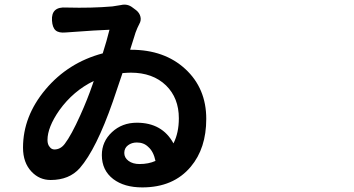

<svg xmlns="http://www.w3.org/2000/svg" viewBox="-20 -773 1540 835"><path d="M598.6 42Q520.5 42 472.7 5.9Q422.9 -32.2 422.9 -98.6Q422.9 -157.2 466.8 -198.2Q510.7 -239.3 575.2 -239.3Q685.5 -239.3 734.4 -149.4Q757.8 -195.3 757.8 -258.8Q757.8 -346.7 702.1 -401.4Q644.5 -457 548.8 -457Q536.1 -457 512.7 -455.1Q498 -411.1 470.7 -331.1Q398.4 -124 327.1 -42Q281.2 9.8 200.2 9.8Q151.4 9.8 117.2 -26.4Q80.1 -65.4 80.1 -130.9Q80.1 -267.6 178.2 -384.3Q276.4 -501 426.8 -541Q444.3 -595.7 456.1 -643.6Q412.1 -642.6 265.6 -631.8Q235.4 -628.9 221.7 -641.1Q208 -653.3 206.1 -683.6Q202.1 -745.1 268.6 -740.2Q269.5 -740.2 270.5 -740.2Q378.9 -737.3 468.8 -745.1Q480.5 -747.1 505.9 -751Q534.2 -757.8 556.6 -740.2L572.3 -728.5Q586.9 -716.8 590.8 -700.2Q594.7 -683.6 585.9 -668.9Q577.1 -652.3 569.3 -630.9Q567.4 -625 563.5 -612.3Q552.7 -578.1 545.9 -556.6H549.8Q695.3 -556.6 786.1 -472.7Q877 -388.7 877 -255.9Q877 -127.9 809.6 -47.9Q734.4 42 598.6 42ZM586.9 -59.6Q626 -59.6 656.2 -73.2Q647.5 -114.3 625 -133.8Q605.5 -153.3 575.2 -153.3Q552.7 -153.3 536.6 -141.1Q520.5 -128.9 520.5 -107.9Q520.5 -86.9 539.1 -73.2Q557.6 -59.6 586.9 -59.6ZM216.8 -123Q243.2 -123 261.7 -147.5Q290 -184.6 329.1 -271.5Q360.4 -340.8 382.8 -406.2L387.7 -420.9Q298.8 -377.9 238.3 -293.9Q186.5 -219.7 186.5 -164.1Q186.5 -144.5 196.3 -133.8Q204.1 -123 216.8 -123Z"/></svg>

Font: Bpmf GenSen Rounded B
Style: B
Weight: 700
Foundry: But Ko
Version: Version 1.320